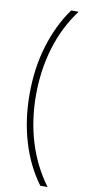

<svg xmlns="http://www.w3.org/2000/svg" viewBox="-109 -839 501 1095"><g transform="rotate(10 141.5 -291.5)"><path d="M59 -289Q59 -441 99 -571Q139 -701 210 -799H253Q174 -693 135 -563.5Q96 -434 96 -290Q96 -145 135 -17.5Q174 110 252 216H210Q137 118 98 -11Q59 -140 59 -289Z"/></g></svg>

Font: Noto Sans Sinhala UI SemiCondensed ExtraLight
Style: Regular
Weight: 200
Width: 4
Designer: Jelle Bosma - Monotype Design Team
Foundry: Monotype Imaging Inc.
Version: Version 2.006; ttfautohint (v1.8.4.7-5d5b)